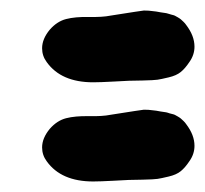

<svg xmlns="http://www.w3.org/2000/svg" viewBox="-20 -390 388 363"><path d="M68.4 -85Q59.6 -96.7 59.6 -111.3Q59.6 -128.9 74.2 -146.5Q87.9 -162.1 105 -166.5Q122.1 -170.9 147.9 -170.4Q173.8 -169.9 188.5 -172.9Q250 -182.6 252 -182.6Q261.7 -182.6 267.6 -181.6Q269.5 -181.6 275.4 -180.7Q281.2 -179.7 283.7 -179.2Q286.1 -178.7 290.5 -178.2Q294.9 -177.7 297.4 -176.8Q299.8 -175.8 304.2 -174.8Q308.6 -173.8 310.5 -172.9Q312.5 -171.9 315.9 -169.9Q319.3 -168 321.8 -166Q324.2 -164.1 327.1 -161.1Q330.1 -158.2 332 -155.3Q347.7 -134.8 347.7 -114.3Q347.7 -98.6 337.9 -85Q330.1 -73.2 321.8 -66.4Q313.5 -59.6 298.8 -56.2Q284.2 -52.7 277.8 -51.8Q271.5 -50.8 249.5 -50.3Q227.5 -49.8 223.6 -49.8Q220.7 -49.8 194.8 -48.3Q168.9 -46.9 156.2 -46.9Q95.7 -46.9 68.4 -85ZM68.4 -272.5Q59.6 -284.2 59.6 -298.8Q59.6 -316.4 74.2 -334Q87.9 -349.6 105 -354Q122.1 -358.4 147.9 -357.9Q173.8 -357.4 188.5 -360.4Q250 -370.1 252 -370.1Q261.7 -370.1 267.6 -369.1Q269.5 -369.1 275.4 -368.2Q281.2 -367.2 283.7 -366.7Q286.1 -366.2 290.5 -365.7Q294.9 -365.2 297.4 -364.3Q299.8 -363.3 304.2 -362.3Q308.6 -361.3 310.5 -360.4Q312.5 -359.4 315.9 -357.4Q319.3 -355.5 321.8 -353.5Q324.2 -351.6 327.1 -348.6Q330.1 -345.7 332 -342.8Q347.7 -322.3 347.7 -301.8Q347.7 -286.1 337.9 -272.5Q330.1 -260.7 321.8 -253.9Q313.5 -247.1 298.8 -243.7Q284.2 -240.2 277.8 -239.3Q271.5 -238.3 249.5 -237.8Q227.5 -237.3 223.6 -237.3Q220.7 -237.3 194.8 -235.8Q168.9 -234.4 156.2 -234.4Q95.7 -234.4 68.4 -272.5Z"/></svg>

Font: Essays1743
Style: Italic
Weight: 500
Italic angle: -10°
Designer: Based on the typeface in a 1743 English translation of the essays of Montaigne.  PostScript/TrueType font designed by Jo
Version: Version 002.100